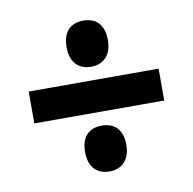

<svg xmlns="http://www.w3.org/2000/svg" viewBox="-63 -637 626 623"><g transform="rotate(-10 250.5 -325.5)"><path d="M250 -422C290 -422 318 -448 318 -498C318 -549 292 -574 250 -574C208 -574 182 -549 182 -498C182 -448 209 -422 250 -422ZM36 -273H464V-378H36ZM250 -77C290 -77 318 -103 318 -153C318 -203 292 -228 250 -228C208 -228 182 -203 182 -153C182 -102 209 -77 250 -77Z"/></g></svg>

Font: Noto Sans Telugu Condensed
Style: Bold
Weight: 700
Width: 3
Designer: Jelle Bosma - Monotype Design Team
Foundry: Monotype Imaging Inc.
Version: Version 2.005